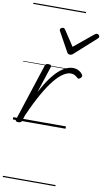

<svg xmlns="http://www.w3.org/2000/svg" viewBox="-149 -1070 898 1630"><g transform="rotate(10 300.0 -255.0)"><path d="M48 15Q36 15 29.5 10.5Q23 6 27 -6L186 -494Q190 -506 196.5 -510.5Q203 -515 215 -515Q232 -515 237.5 -509Q243 -503 239 -491L165 -265Q205 -340 241.5 -389.5Q278 -439 311 -467Q344 -495 373 -507Q402 -519 428 -519Q456 -519 479 -506Q502 -493 512 -475Q517 -469 515 -461.5Q513 -454 506 -447Q498 -440 491 -438Q484 -436 477 -443Q468 -452 453 -461Q438 -470 417 -470Q389 -470 354 -448Q319 -426 278.5 -377Q238 -328 192 -247.5Q146 -167 95 -51L80 -4Q77 6 69.5 10.5Q62 15 48 15ZM577 -840Q586 -840 593 -833.5Q600 -827 600 -819Q600 -813 597.5 -809.5Q595 -806 591 -802L410 -639Q402 -631 395 -628.5Q388 -626 380 -626Q373 -626 367 -629Q361 -632 356 -641L266 -804Q263 -808 261.5 -812Q260 -816 260 -820Q260 -829 269 -834.5Q278 -840 285 -840Q292 -840 295.5 -837.5Q299 -835 303 -830L392 -695L556 -830Q563 -835 567.5 -837.5Q572 -840 577 -840ZM0 486H454V496H0ZM0 -20H454V0H0ZM0 -505H454V-500H0ZM0 -1006H454V-996H0Z"/></g></svg>

Font: Playwrite CA Guides
Style: Regular
Weight: 400
Designer: Veronika Burian, José Scaglione
Foundry: TypeTogether
Version: Version 1.003